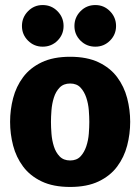

<svg xmlns="http://www.w3.org/2000/svg" viewBox="-20 -733 556 761"><path d="M20 -250Q20 -298 32 -344Q44 -390 71.5 -427Q99 -464 145 -486Q191 -508 258 -508Q325 -508 371 -486Q417 -464 444.5 -427Q472 -390 484 -344Q496 -298 496 -250Q496 -202 484 -156Q472 -110 444.5 -73Q417 -36 371 -14Q325 8 258 8Q191 8 145 -14Q99 -36 71.5 -73Q44 -110 32 -156Q20 -202 20 -250ZM182 -250Q182 -229 184 -203Q186 -177 193.5 -153Q201 -129 216.5 -113Q232 -97 258 -97Q284 -97 299 -113Q314 -129 322 -153Q330 -177 332 -203Q334 -229 334 -250Q334 -270 332 -296Q330 -322 322 -346Q314 -370 299 -386Q284 -402 258 -402Q232 -402 216.5 -386Q201 -370 193.5 -346Q186 -322 184 -296Q182 -270 182 -250ZM149 -548Q115 -548 91 -572Q67 -596 67 -630Q67 -664 91 -688.5Q115 -713 149 -713Q184 -713 208 -688.5Q232 -664 232 -630Q232 -596 208 -572Q184 -548 149 -548ZM358 -548Q323 -548 299 -572Q275 -596 275 -630Q275 -664 299 -688.5Q323 -713 358 -713Q392 -713 416 -688.5Q440 -664 440 -630Q440 -596 416 -572Q392 -548 358 -548Z"/></svg>

Font: Epunda Sans ExtraBold
Style: Regular
Weight: 800
Designer: Simon Atzbach
Foundry: typofactur
Version: Version 2.204; ttfautohint (v1.8.4.7-5d5b)